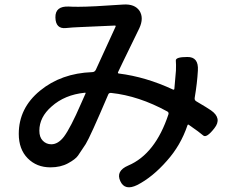

<svg xmlns="http://www.w3.org/2000/svg" viewBox="-20 -770 1040 849"><path d="M587 48Q532 75 512 31Q491 -14 547 -38Q667 -89 725 -265Q727 -273 720 -277Q594 -346 472 -359Q462 -360 459 -353Q378 -163 359 -133Q342 -107 325 -82Q314 -66 281 -48Q248 -30 203 -30Q142 -30 102.5 -70Q63 -110 63 -178Q63 -292 157 -369Q251 -446 387 -451Q399 -451 404 -462L491 -652Q493 -657 488 -657L330 -650Q301 -649 272 -646Q226 -641 225 -693Q224 -744 285 -741Q298 -740 327 -740Q385 -740 526 -750Q576 -753 597 -722Q617 -690 596 -645L523 -495Q510 -469 502 -451Q500 -446 505 -445Q625 -430 745 -374Q750 -372 751 -377L753 -400Q756 -429 758 -458Q759 -486 757.5 -502Q756 -518 808 -518Q859 -519 855 -458Q852 -403 841 -338Q839 -327 848 -322Q899 -292 913 -282Q963 -247 928 -203Q893 -158 878.5 -171Q864 -184 815 -218Q811 -221 809 -216Q779 -127 718 -59Q655 13 587 48ZM207 -132Q237 -132 263 -166Q292 -205 338 -311Q350 -339 358 -356Q360 -361 355 -360Q266 -351 208 -299Q154 -252 154 -192Q154 -163 169.5 -147.5Q185 -132 207 -132Z"/></svg>

Font: Resource Han Rounded TW Medium
Style: Regular
Weight: 500
Designer: Cyano Hao (round all glyphs); Ryoko NISHIZUKA 西塚涼子 (kana, bopomofo & ideographs); Paul D. Hunt (Latin, Greek & Cyrillic)
Foundry: Cyano Hao
Version: 0.990